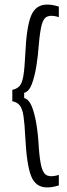

<svg xmlns="http://www.w3.org/2000/svg" viewBox="-20 -726 296 842"><path d="M34 -282V-332Q54 -336 65.5 -348.5Q77 -361 82.5 -393.5Q88 -426 91 -490Q96 -606 116 -656Q136 -706 187 -706Q210 -706 238 -697V-651Q205 -661 187.5 -653.5Q170 -646 162.5 -616Q155 -586 150 -528Q147 -483 139.5 -436.5Q132 -390 119.5 -357Q107 -324 86 -319V-296Q106 -291 118.5 -261.5Q131 -232 139 -185.5Q147 -139 150 -82Q154 -24 162 6.5Q170 37 188 44Q206 51 238 41V87Q210 96 187 96Q136 96 116.5 46Q97 -4 91 -122Q88 -184 83 -217Q78 -250 66.5 -264Q55 -278 34 -282Z"/></svg>

Font: Bricolage Grotesque 12pt Condensed ExtraLight
Style: Regular
Weight: 200
Width: 3
Designer: Mathieu Triay
Foundry: Atelier Triay
Version: Version 1.001; ttfautohint (v1.8.4.7-5d5b);gftools[0.9.33.de